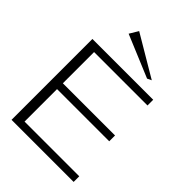

<svg xmlns="http://www.w3.org/2000/svg" viewBox="-252 -996 1108 1108"><g transform="rotate(45 302.0 -441.5)"><path d="M54.2 0V-660H550.4V-613.3H114.5V-358.5H540.4V-311H114.5V-45.9H561V0ZM439 -721.2 180.6 -829.2 212.9 -882.9 465.1 -733.6Z"/></g></svg>

Font: Panamera Thin
Style: Regular
Weight: 100
Designer: Bastien Sozeau
Foundry: NBR — Bastien Sozeau
Version: Version 3.003;gftools[0.9.33]